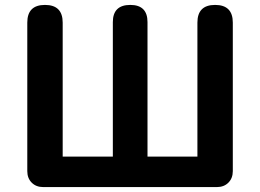

<svg xmlns="http://www.w3.org/2000/svg" viewBox="-20 -761 1058 781"><path d="M156 0Q127 0 109 -18Q91 -36 91 -65V-669Q91 -741 163 -741Q235 -741 235 -669V-124H439V-671Q439 -741 510 -741Q580 -741 580 -671V-124H783V-669Q783 -741 855 -741Q927 -741 927 -669V-370V-65Q927 -36 909 -18Q891 0 862 0H509Z"/></svg>

Font: GenSenRounded2 TW B
Style: Regular
Weight: 700
Version: Version 2.000;PS 2;hotconv 16.6.51;makeotf.lib2.5.65220 DEVE